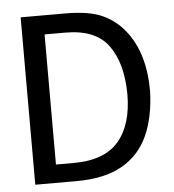

<svg xmlns="http://www.w3.org/2000/svg" viewBox="-48 -667 646 713"><g transform="rotate(-5 275.0 -311.0)"><path d="M55 1V-623H220Q309 -623 358 -601Q407 -579 441 -537Q510 -452 510 -308Q507 -212 476 -143Q445 -74 379.5 -36.5Q314 1 207 1ZM138 -67H204Q319 -67 372 -129Q425 -191 425 -305Q424 -420 376 -486Q328 -552 216 -552H138Z"/></g></svg>

Font: Inconsolata SemiExpanded Medium
Style: Regular
Weight: 500
Width: 6
Monospace: yes
Designer: Raph Levien, Cyreal, Brenton Simpson
Foundry: Raph Levien, Cyreal, Google
Version: Version 3.001; ttfautohint (v1.8.2.53-6de2)